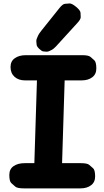

<svg xmlns="http://www.w3.org/2000/svg" viewBox="-20 -1045 586 1086"><path d="M64 -715.8Q39.6 -699.2 39.6 -666Q39.6 -630.9 62.5 -610.4Q85 -590.3 122.1 -590.3H189L174.3 -122.1H119.6Q81.1 -122.1 57.1 -105.5Q32.7 -88.9 32.7 -55.7Q32.7 -19.5 43.9 -9.5Q55.2 0.5 66.4 10.5Q77.6 20.5 115.2 20.5H434.6Q472.7 20.5 495.6 2.4Q518.6 -15.1 518.1 -48.8Q517.6 -83.5 506.6 -93.3Q495.6 -103 484.6 -112.5Q473.6 -122.1 437.5 -122.1H331.1L345.7 -590.3H441.4Q479.5 -590.3 502.4 -608.4Q525.4 -626 524.9 -659.7Q524.4 -694.3 513.4 -704.1Q502.4 -713.9 491.5 -723.4Q480.5 -732.9 444.3 -732.9H126Q87.9 -732.9 64 -715.8ZM409.2 -1007.3Q385.7 -1026.4 373 -1025.4Q360.4 -1024.4 347.4 -1023.4Q334.5 -1022.5 315.9 -999L214.4 -872.1Q199.7 -853.5 196 -845Q192.4 -836.4 188.5 -827.6Q184.6 -818.8 185.5 -809.8Q186.5 -800.8 187.3 -791.5Q188 -782.2 202.1 -768.6Q216.3 -754.9 224.9 -754.2Q233.4 -753.4 241.9 -752.7Q250.5 -752 258.5 -755.9Q266.6 -759.8 274.4 -763.7Q282.2 -767.6 296.9 -782.7Q299.3 -785.6 302.2 -788.6L418 -915.5Q437 -936 436.5 -948.2Q436 -960.4 435.5 -972.4Q435.1 -984.4 414.6 -1002.9Q412.1 -1004.9 409.2 -1007.3Z"/></svg>

Font: Comic Relief
Style: Bold
Weight: 700
Designer: Jeff Davis
Foundry: Loudifier
Version: Version 1.200; ttfautohint (v1.8.4.7-5d5b)